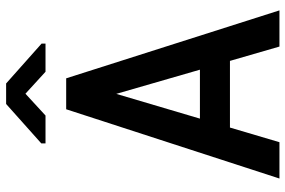

<svg xmlns="http://www.w3.org/2000/svg" viewBox="-176 -776 951 640"><g transform="rotate(-90 300.0 -455.5)"><path d="M475.1 -793V-779.8H381.3L308.1 -846.7L235.4 -779.8H142.6V-793.9L273.9 -911.1H342.3ZM417.5 -165H195.3L146.5 0H25.4L256.3 -710.9H359.4L585.9 0H465.3ZM225.1 -265.1H388.2L307.6 -543.9Z"/></g></svg>

Font: TypoPRO Roboto Mono
Style: Regular
Weight: 500
Designer: Google
Version: Version 2.000986; 2015; ttfautohint (v1.3)